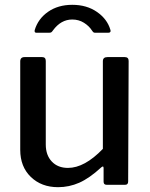

<svg xmlns="http://www.w3.org/2000/svg" viewBox="-20 -767 623 797"><path d="M407 -149V-513Q407 -530 426 -530H498Q514 -530 514 -514L512 -14Q512 0 500 0H422Q410 0 410 -13V-69Q410 -81 400 -72Q351 -27 309 -8.5Q267 10 221 10Q152 10 108 -32.5Q64 -75 64 -145V-512Q64 -530 82 -530H155Q170 -530 170 -514V-167Q170 -123 195 -96.5Q220 -70 262 -70Q331 -70 407 -149ZM376 -631Q371 -631 368.5 -632.5Q366 -634 362 -640Q350 -659 328.5 -672.5Q307 -686 280 -686Q233 -686 200 -641Q196 -635 193 -633Q190 -631 183 -631H131Q122 -631 124 -642Q138 -689 179.5 -718Q221 -747 280 -747Q340 -747 382.5 -717.5Q425 -688 438 -644Q439 -642 439 -638Q439 -631 428 -631Z"/></svg>

Font: Libre Franklin Medium
Style: Regular
Weight: 500
Designer: Pablo Impallari, Rodrigo Fuenzalida
Foundry: Impallari Type
Version: Version 1.002; ttfautohint (v1.5)